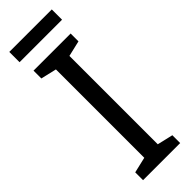

<svg xmlns="http://www.w3.org/2000/svg" viewBox="-284 -870 885 885"><g transform="rotate(-45 159.0 -427.0)"><path d="M297 -854H20V-787H297ZM280 0V-51L203 -69V-645L280 -663V-714H38V-663L115 -645V-69L38 -51V0Z"/></g></svg>

Font: Noto Sans Georgian SemiCondensed
Style: Regular
Weight: 400
Width: 4
Designer: Monotype Design Team, Akaki Razmadze
Foundry: Google LLC
Version: Version 2.005